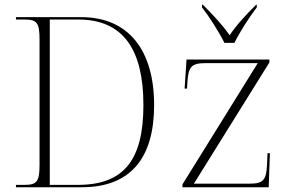

<svg xmlns="http://www.w3.org/2000/svg" viewBox="-20 -786 1220 806"><path d="M922 -606H964C986 -651 1027 -715 1058 -755V-766H1055C1011 -722 975 -684 944 -638C912 -684 875 -722 832 -766H828V-755C859 -715 900 -651 922 -606ZM47 0H324C531 0 627 -126 627 -345C627 -572 522 -714 321 -714H47V-704H84C135 -704 146 -690 146 -620V-95C146 -24 135 -10 84 -10H47ZM308 -10H189V-704H309C500 -704 582 -574 582 -345C582 -116 501 -10 308 -10ZM746 0H1108L1113 -143H1103L1101 -96C1098 -32 1087 -15 1028 -15H794L1111 -524V-536H763L755 -414H765L767 -444C771 -504 783 -521 842 -521H1062L746 -12Z"/></svg>

Font: Noto Serif Display ExtraLight
Style: Regular
Weight: 200
Designer: Monotype Design Team
Foundry: Monotype Imaging Inc.
Version: Version 2.009